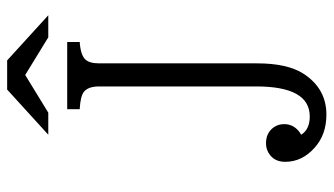

<svg xmlns="http://www.w3.org/2000/svg" viewBox="-219 -700 938 540"><g transform="rotate(-90 250.0 -430.0)"><path d="M268.1 -878.9H350.1L477.1 -763.2H415L309.1 -828.1L203.1 -763.2H141.1ZM212.9 -710H401.9V-674.8Q365.2 -672.4 352.5 -658.7Q341.8 -647 341.8 -620.1V-175.8Q341.8 -91.3 313 -45.9Q271 19 197.8 19Q141.1 19 104.5 -14.2Q64.9 -49.3 64.9 -96.7Q64.9 -124.5 83.5 -139.2Q98.1 -150.9 116.7 -150.9Q146.5 -150.9 162.1 -128.9Q170.9 -116.2 170.9 -99.6Q170.9 -69.3 141.1 -51.8Q156.2 -27.8 192.4 -27.8Q276.9 -27.8 276.9 -178.2V-620.1Q276.9 -650.9 261.7 -663.1Q249 -672.9 212.9 -674.8Z"/></g></svg>

Font: BIZ UDMincho
Style: Regular
Weight: 400
Monospace: yes
Designer: TypeBank Co., Ltd.
Foundry: Morisawa Inc.
Version: Version 1.06